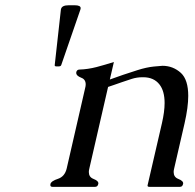

<svg xmlns="http://www.w3.org/2000/svg" viewBox="-20 -725 755 745"><path d="M610.4 -469.7Q651.4 -469.7 682.1 -441.9Q710.4 -415.5 710.4 -353Q710.4 -309.1 696.3 -247.1L655.8 -71.3Q653.8 -63.5 653.8 -57.6Q653.8 -38.1 670.9 -31.2Q693.4 -22.5 690.4 -11.2Q688 0 678.2 0H559.6Q551.3 0 552.7 -6.3L608.4 -247.1Q618.7 -292 618.7 -325.2Q618.7 -372.1 598.6 -397.5Q576.7 -425.3 535.6 -425.3Q534.2 -425.3 532.7 -425.3Q511.2 -425.3 491.2 -418.9Q470.2 -412.1 453.1 -406.2Q435.1 -400.4 422.4 -395.5Q409.7 -391.1 399.4 -387.7L326.7 -71.3Q324.7 -63.5 324.7 -57.6Q324.7 -38.1 341.8 -31.2Q364.3 -22.5 361.3 -11.2Q358.9 0 349.1 0H183.6Q175.3 0 175.3 -7.3Q175.3 -9.3 175.8 -11.2Q178.2 -22.5 205.1 -31.2Q231.4 -40 238.8 -71.3L310.5 -383.8Q312.5 -391.1 312.5 -397.5Q312.5 -417 295.4 -423.3Q275.4 -431.2 275.9 -441.9Q275.9 -443.4 275.9 -444.8Q278.3 -455.1 288.6 -455.1Q320.8 -456.1 354.5 -464.8Q387.7 -473.6 421.9 -484.4L406.2 -416.5Q435.5 -426.8 457.5 -434.6Q480 -442.4 514.2 -453.1Q548.3 -463.9 576.7 -466.8Q604.5 -469.7 610.4 -469.7ZM217.8 -473.1Q216.3 -467.3 207 -467.3H199.7Q190.9 -467.3 192.4 -473.1L216.3 -688L216.8 -689.9Q220.2 -704.6 246.6 -704.6H269.5Q293 -704.6 293 -693.4Q293 -691.9 292.5 -690.4L292 -688Z"/></svg>

Font: Caudex
Style: Italic
Weight: 400
Italic angle: -13°
Version: Version 1.04